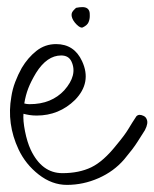

<svg xmlns="http://www.w3.org/2000/svg" viewBox="-20 -502 434 540"><path d="M168.2 18Q126.2 18 89 -11Q51.8 -40 32.1 -82Q-1.6 -154 11.9 -230Q15 -251 22.8 -271.5Q30.6 -292 41.2 -311Q58.5 -340 82.6 -359Q106.7 -378 137.7 -378Q188.7 -378 210.8 -330Q238.7 -270 191 -221Q146.1 -177 83.1 -177Q72.1 -177 62.8 -178.5Q53.4 -180 46 -182Q44.4 -163 50.3 -133Q56.2 -103 66.3 -81Q97.5 -15 155.5 -15Q202.5 -15 236.7 -31.5Q270.9 -48 307.3 -94Q330.8 -122 340.9 -139Q351 -156 363.6 -175Q367.7 -179 372.7 -179Q377.7 -179 383.9 -176Q390.1 -173 392.4 -167Q398 -156 387.6 -136Q377.3 -120 366.3 -102.5Q355.4 -85 329.5 -54Q300.4 -20 257.3 -1Q214.2 18 168.2 18ZM62.7 -209Q94.7 -209 118.9 -219Q143.1 -229 160.7 -248Q198.8 -291 181 -329Q173.1 -346 152.1 -346Q112.1 -346 81.4 -297Q67 -273 59.5 -253.5Q52 -234 48.3 -211Q55.7 -209 62.7 -209ZM212.9 -425Q206.6 -422 195.5 -433Q184.5 -444 181.9 -455Q179.6 -465 186 -472Q192.4 -479 194.2 -480Q198.9 -481 203.3 -481.5Q207.7 -482 211.7 -482Q228.7 -482 231.9 -468Q232.6 -465 232.5 -457Q232.6 -448 229 -439.5Q225.5 -431 212.9 -425Z"/></svg>

Font: Oooh Baby
Style: Normal
Weight: 400
Designer: Robert E. Leuschke
Foundry: Robert E. Leuschke
Version: Version 1.011; ttfautohint (v1.8.3)